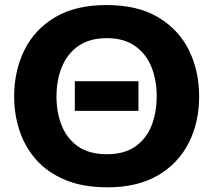

<svg xmlns="http://www.w3.org/2000/svg" viewBox="-20 -748 866 780"><path d="M416.5 13Q317.5 13 245.8 -16.8Q174 -46.5 128 -98Q82 -149.5 59.8 -216Q37.5 -282.5 37.5 -356Q37.5 -460 79 -544.2Q120.5 -628.5 203.8 -678Q287 -727.5 412.5 -727.5Q539.5 -727.5 623 -677.5Q706.5 -627.5 747.8 -543.5Q789 -459.5 789 -356.5Q789 -250.5 746.5 -167Q704 -83.5 621 -35.2Q538 13 416.5 13ZM414.5 -121.5Q485.5 -121.5 530.2 -153.2Q575 -185 595.8 -238.2Q616.5 -291.5 616.5 -356.5Q616.5 -425.5 594 -478.8Q571.5 -532 526.5 -562.5Q481.5 -593 414.5 -593Q344.5 -593 299.2 -561.8Q254 -530.5 231.8 -477Q209.5 -423.5 209.5 -356.5Q209.5 -290.5 231 -237.2Q252.5 -184 297.5 -152.8Q342.5 -121.5 414.5 -121.5ZM284 -297.5V-418H542.5V-297.5Z"/></svg>

Font: Heraclito
Style: Bold
Weight: 700
Designer: Kostas Bartsokas (font) & Cristiano Sobral (main changes)
Foundry: Kostas Bartsokas (font) & Cristiano Sobral (main changes)
Version: Version 1.00;July 8, 2020;FontCreator 13.0.0.2655 64-bit